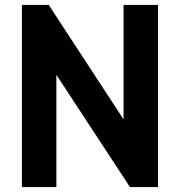

<svg xmlns="http://www.w3.org/2000/svg" viewBox="-20 -760 731 780"><path d="M622 -740H482V-275L178 -740H69V0H209V-456L508 0H622Z"/></svg>

Font: Malmofest SemiBold
Style: Regular
Weight: 600
Designer: Jonny Pinhorn (Poppins), Kolossal
Version: Version 1.004;Glyphs 3.1.2 (3151)